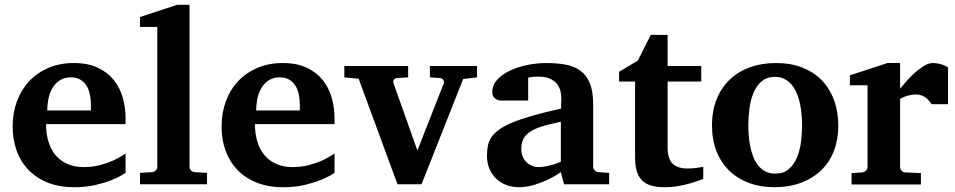

<svg xmlns="http://www.w3.org/2000/svg" viewBox="-20 -760 3941 792"><path d="M355 -326.2Q355 -350.1 350.6 -371.1Q346.2 -392.1 336.2 -407.5Q326.2 -422.9 310.5 -431.9Q294.9 -440.9 272.9 -440.9Q245.1 -440.9 226.3 -428.5Q207.5 -416 196 -396.2Q184.6 -376.5 179.7 -352.1Q174.8 -327.6 174.8 -304.2H355ZM498 -46.9Q472.2 -29.8 439.9 -17.1Q412.1 -5.9 373.5 3.2Q335 12.2 287.1 12.2Q223.1 12.2 175.5 -7.3Q127.9 -26.9 95.9 -60.8Q64 -94.7 48.1 -140.1Q32.2 -185.5 32.2 -237.8Q32.2 -294.4 50 -342.5Q67.9 -390.6 100.8 -425.5Q133.8 -460.4 180.4 -480.2Q227.1 -500 284.2 -500Q342.8 -500 383.5 -480.7Q424.3 -461.4 449.7 -429.4Q475.1 -397.5 486.6 -356.4Q498 -315.4 498 -272V-248H169.9Q169.9 -207 180.2 -174.3Q190.4 -141.6 210.2 -118.7Q230 -95.7 258.8 -83.3Q287.6 -70.8 324.2 -70.8Q362.3 -70.8 393.8 -79.3Q425.3 -87.9 448.7 -98.6Q475.6 -111.3 498 -127Z M557.6 0V-46.9L606.9 -49.8Q616.7 -50.8 622.8 -57.1Q628.9 -63.5 628.9 -73.2V-648.9H557.6V-689.9L710.9 -740.2H761.7V-73.2Q761.7 -63.5 767.8 -57.1Q773.9 -50.8 783.7 -49.8L834 -46.9V0Z M1216.8 -326.2Q1216.8 -350.1 1212.4 -371.1Q1208 -392.1 1198 -407.5Q1188 -422.9 1172.4 -431.9Q1156.7 -440.9 1134.8 -440.9Q1106.9 -440.9 1088.1 -428.5Q1069.3 -416 1057.9 -396.2Q1046.4 -376.5 1041.5 -352.1Q1036.6 -327.6 1036.6 -304.2H1216.8ZM1359.9 -46.9Q1334 -29.8 1301.8 -17.1Q1273.9 -5.9 1235.4 3.2Q1196.8 12.2 1148.9 12.2Q1085 12.2 1037.4 -7.3Q989.7 -26.9 957.8 -60.8Q925.8 -94.7 909.9 -140.1Q894 -185.5 894 -237.8Q894 -294.4 911.9 -342.5Q929.7 -390.6 962.6 -425.5Q995.6 -460.4 1042.2 -480.2Q1088.9 -500 1146 -500Q1204.6 -500 1245.4 -480.7Q1286.1 -461.4 1311.5 -429.4Q1336.9 -397.5 1348.4 -356.4Q1359.9 -315.4 1359.9 -272V-248H1031.7Q1031.7 -207 1042 -174.3Q1052.2 -141.6 1072 -118.7Q1091.8 -95.7 1120.6 -83.3Q1149.4 -70.8 1186 -70.8Q1224.1 -70.8 1255.6 -79.3Q1287.1 -87.9 1310.5 -98.6Q1337.4 -111.3 1359.9 -127Z M1890.6 -434.1 1718.8 0H1619.6L1459.5 -435.1L1400.4 -440.9V-487.8H1663.6V-440.9L1617.7 -438Q1608.4 -437 1604.5 -430.7Q1600.6 -424.3 1603.5 -416L1701.7 -139.2L1810.5 -416Q1813.5 -423.3 1808.6 -430.2Q1803.7 -437 1795.4 -438L1753.4 -440.9V-487.8H1947.8V-440.9Z M2306.6 0 2293.5 -49.8Q2267.6 -32.2 2239.3 -18.6Q2214.4 -6.8 2183.6 2.7Q2152.8 12.2 2119.6 12.2Q2092.3 12.2 2068.6 3.2Q2044.9 -5.9 2027.1 -22.7Q2009.3 -39.6 1999 -63.5Q1988.8 -87.4 1988.8 -117.2Q1988.8 -139.6 1992.4 -158.7Q1996.1 -177.7 2007.1 -194.1Q2018.1 -210.4 2038.6 -225.3Q2059.1 -240.2 2093 -254.4Q2127 -268.6 2176.3 -282.7Q2225.6 -296.9 2294.4 -312V-324.2Q2294.4 -331.5 2294.9 -337.4Q2294.9 -344.2 2295.4 -351.1Q2295.9 -365.2 2292.5 -381.6Q2289.1 -397.9 2278.8 -411.9Q2268.6 -425.8 2250 -434.8Q2231.4 -443.8 2201.7 -443.8Q2191.4 -443.8 2183.3 -443.4Q2175.3 -442.9 2169.9 -441.9Q2163.6 -440.9 2158.7 -439.9V-345.2H2055.7Q2043 -344.2 2033.2 -347.7Q2024.9 -350.6 2017.8 -357.9Q2010.7 -365.2 2010.7 -380.9Q2010.7 -408.7 2030.5 -430.7Q2050.3 -452.6 2082.3 -468Q2114.3 -483.4 2154.1 -491.7Q2193.8 -500 2233.4 -500Q2276.4 -500 2312 -493.7Q2347.7 -487.3 2373.3 -469Q2398.9 -450.7 2412.8 -417.5Q2426.8 -384.3 2426.8 -330.1V-73.2Q2426.8 -64 2433.1 -57.4Q2439.5 -50.8 2448.7 -49.8L2492.7 -46.9V0ZM2293.5 -257.8Q2245.1 -248 2213.6 -237.8Q2182.1 -227.5 2163.6 -214.4Q2145 -201.2 2137.7 -184.3Q2130.4 -167.5 2130.4 -145Q2130.4 -129.4 2135.5 -116Q2140.6 -102.5 2150.1 -92.5Q2159.7 -82.5 2172.9 -76.7Q2186 -70.8 2201.7 -70.8Q2217.8 -70.8 2234.1 -74.2Q2250.5 -77.6 2263.7 -81.5Q2279.3 -86.4 2293.5 -92.8Z M2880.9 -22Q2857.4 -12.2 2831.1 -4.9Q2808.6 2 2780 7.1Q2751.5 12.2 2720.7 12.2Q2687.5 12.2 2664.3 4.9Q2641.1 -2.4 2626.7 -17.8Q2612.3 -33.2 2606 -56.2Q2599.6 -79.1 2599.6 -110.8V-423.8H2533.7V-463.9L2610.8 -509.8L2664.6 -616.2H2733.9V-487.8H2872.6V-423.8H2733.9V-151.9Q2733.9 -104 2754.9 -84.5Q2775.9 -64.9 2815.9 -64.9Q2827.6 -64.9 2839.4 -65.9Q2851.1 -66.9 2860.4 -68.4Q2871.1 -69.8 2880.9 -71.8Z M3288.6 -242.2Q3288.6 -263.2 3286.6 -286.4Q3284.7 -309.6 3280 -332Q3275.4 -354.5 3267.1 -374.5Q3258.8 -394.5 3246.3 -409.7Q3233.9 -424.8 3216.8 -433.8Q3199.7 -442.9 3176.8 -442.9Q3143.1 -442.9 3121.6 -424.3Q3100.1 -405.8 3088.1 -376.7Q3076.2 -347.7 3071.5 -313Q3066.9 -278.3 3066.9 -246.1Q3066.9 -224.6 3068.6 -201.2Q3070.3 -177.7 3075 -155.3Q3079.6 -132.8 3087.4 -112.8Q3095.2 -92.8 3107.7 -77.4Q3120.1 -62 3137.2 -53Q3154.3 -43.9 3177.7 -43.9Q3211.9 -43.9 3233.4 -62.3Q3254.9 -80.6 3267.1 -109.4Q3279.3 -138.2 3283.9 -173.3Q3288.6 -208.5 3288.6 -242.2ZM3438 -241.2Q3438 -185.1 3420.2 -138.4Q3402.3 -91.8 3368.2 -58.3Q3334 -24.9 3284.9 -6.3Q3235.8 12.2 3173.8 12.2Q3116.7 12.2 3069.6 -5.4Q3022.5 -22.9 2988.5 -55.7Q2954.6 -88.4 2935.8 -135.5Q2917 -182.6 2917 -242.2Q2917 -303.7 2936.5 -351.6Q2956.1 -399.4 2991 -432.4Q3025.9 -465.3 3074.2 -482.7Q3122.6 -500 3180.7 -500Q3242.7 -500 3290.5 -481Q3338.4 -461.9 3371.1 -427.5Q3403.8 -393.1 3420.9 -345.7Q3438 -298.3 3438 -241.2Z M3822.8 -330.1Q3819.3 -335 3814.2 -341.8Q3809.1 -348.6 3801.5 -355Q3793.9 -361.3 3783.2 -365.7Q3772.5 -370.1 3757.8 -370.1Q3743.7 -370.1 3731.4 -367.2Q3719.2 -364.3 3710.9 -360.8Q3700.7 -356.9 3692.9 -352.1V-71.8Q3692.9 -63 3699 -55.9Q3705.1 -48.8 3714.8 -48.8L3778.8 -45.9V1H3492.7V-45.9L3536.6 -48.8Q3545.9 -49.8 3552.2 -56.4Q3558.6 -63 3558.6 -71.8V-408.2H3485.8V-449.2L3640.6 -500H3692.9V-394Q3702.1 -405.8 3718 -423.8Q3733.9 -441.9 3752.4 -458.7Q3771 -475.6 3790.8 -487.8Q3810.5 -500 3827.6 -500Q3836.4 -500 3845.7 -498.5Q3855 -497.1 3863.5 -494.4Q3872.1 -491.7 3879.2 -488.5Q3886.2 -485.4 3890.6 -481.9V-330.1Z"/></svg>

Font: Charis SIL Cyr
Style: Bold
Weight: 700
Foundry: SIL International
Version: Version 5.000